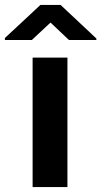

<svg xmlns="http://www.w3.org/2000/svg" viewBox="-68 -763 413 783"><path d="M-48 -600H62L138 -671L213 -600H325V-606L179 -743H97L-48 -608ZM65 0H207V-528H65Z"/></svg>

Font: Aerodynamic
Style: Regular
Weight: 500
Designer: Google
Version: Version 2.000980; 2014